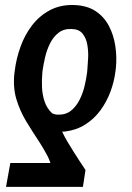

<svg xmlns="http://www.w3.org/2000/svg" viewBox="-20 -558 522 762"><path d="M309.1 183.6H3.9L21 88.9H180.2Q175.8 75.2 168.7 61.3Q161.6 47.4 153.8 34.4Q146 21.5 138.2 8.8Q108.9 -35.2 83.7 -76.9Q58.6 -118.7 44.9 -164.8Q31.2 -210.9 37.1 -266.6L38.6 -277.8Q44.4 -325.2 61.3 -372.3Q78.1 -419.4 107.2 -457.3Q136.2 -495.1 177.7 -517.3Q219.2 -539.6 272.9 -538.1Q324.7 -536.6 358.9 -514.2Q393.1 -491.7 412.1 -455.3Q431.2 -418.9 437.7 -375.2Q444.3 -331.5 439.9 -288.1L438.5 -276.9Q433.6 -235.4 418.7 -195.1Q403.8 -154.8 378.9 -120.6Q354 -86.4 318.6 -64Q283.2 -41.5 238.8 -36.1Q235.4 -35.6 232.4 -35.6Q229.5 -35.6 226.6 -35.6Q235.8 -15.6 247.3 3.7Q258.8 22.9 270.8 42Q282.7 61 294.9 79.8Q307.1 98.6 319.3 116.7ZM325.7 -271 326.7 -281.7Q328.6 -301.8 329.8 -328.4Q331.1 -355 326.4 -381.1Q321.8 -407.2 307.4 -424.8Q293 -442.4 264.2 -442.9Q233.4 -444.3 212.4 -428Q191.4 -411.6 178.5 -385.5Q165.5 -359.4 158.9 -330.3Q152.3 -301.3 148.9 -277.8L147.9 -267.1Q145.5 -241.2 146.7 -211.7Q147.9 -182.1 157.2 -154.5Q166.5 -127 187.5 -107.9Q192.4 -106 197.5 -104.5Q202.6 -103 207.5 -103Q239.7 -101.6 260.7 -117.9Q281.7 -134.3 295.4 -161.1Q309.1 -188 315.9 -217.5Q322.8 -247.1 325.7 -271Z"/></svg>

Font: Roboto Condensed Medium
Style: Italic
Weight: 500
Italic angle: -12°
Designer: Christian Robertson
Foundry: Google
Version: Version 3.0; 2020